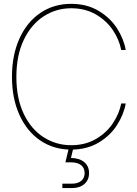

<svg xmlns="http://www.w3.org/2000/svg" viewBox="-20 -755 700 979"><path d="M41 -363.3Q41 -473.6 79.1 -558.1Q117.2 -642.6 185.5 -689Q253.9 -735.4 342.8 -735.4Q422.9 -735.4 482.7 -699.7Q542.5 -664.1 576.9 -610.1Q611.3 -556.2 621.1 -500H598.1Q587.9 -553.2 555.2 -601.8Q522.5 -650.4 468.3 -681.6Q414.1 -712.9 342.8 -712.9Q266.6 -712.9 202.9 -671.9Q139.2 -630.9 101.3 -551.8Q63.5 -472.7 63.5 -363.3Q63.5 -252.9 101.3 -174.1Q139.2 -95.2 202.9 -54.9Q266.6 -14.6 342.8 -14.6Q414.1 -14.6 468.3 -45.9Q522.5 -77.1 555.2 -126Q587.9 -174.8 598.1 -227.5H621.1Q611.3 -171.9 576.9 -117.7Q542.5 -63.5 482.7 -27.8Q422.9 7.8 342.8 7.8Q253.9 7.8 185.5 -38.6Q117.2 -85 79.1 -169.2Q41 -253.4 41 -363.3ZM297.9 181.6H345.7Q377 181.6 394.3 167.2Q411.6 152.8 411.6 127.4Q411.6 102.1 393.8 87.4Q376 72.8 342.3 72.8H313.5L333 -8.8H354V0L341.8 50.3Q385.3 51.3 409.7 71.8Q434.1 92.3 434.1 127.4Q434.1 162.6 410.2 183.3Q386.2 204.1 345.7 204.1H297.9Z"/></svg>

Font: Intratopia Thin
Style: Regular
Weight: 100
Designer: Rasmus Andersson
Foundry: rsms
Version: Version 3.000;Glyphs 3.2.3 (3260)